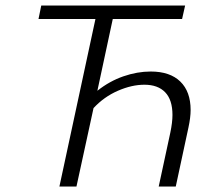

<svg xmlns="http://www.w3.org/2000/svg" viewBox="-20 -678 800 698"><path d="M673 -278Q673 -251 665 -214L619 0H557L599 -195Q607 -233 607 -260Q607 -315 580.5 -342.5Q554 -370 505 -370Q459 -370 408.5 -348Q358 -326 320 -285L258 0H196L327 -609H120L130 -658H653L642 -609H390L334 -348Q378 -383 428.5 -400.5Q479 -418 528 -418Q598 -418 635.5 -381.5Q673 -345 673 -278Z"/></svg>

Font: Ysabeau Infant Semilight
Style: Italic
Weight: 300
Italic angle: -12°
Designer: Christian Thalmann (Catharsis Fonts)
Version: Version 0.003